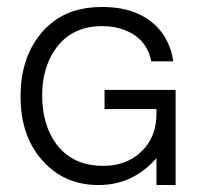

<svg xmlns="http://www.w3.org/2000/svg" viewBox="-20 -547 582 551"><path d="M484 -289V-16H429V-93Q361 -16 263 -16Q160 -16 97 -92Q39 -160 39 -271Q39 -388 107 -462Q112 -467 116.5 -471Q121 -475 127 -480Q183 -527 273 -527Q392 -527 448 -449Q459 -432 466.5 -413Q474 -394 477 -371H414Q401 -437 337 -461Q309 -472 273 -472Q183 -472 137 -403Q101 -350 101 -273Q101 -189 142 -133L153 -120Q199 -71 276 -71Q352 -71 397 -124Q429 -163 429 -221V-234H280V-289Z"/></svg>

Font: Ekushey Sumon
Style: Regular
Weight: 400
Designer: Al Mamun Sumon
Foundry: Al Mamun Sumon
Version: Version 1.0